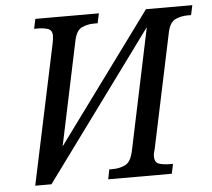

<svg xmlns="http://www.w3.org/2000/svg" viewBox="-51 -770 910 825"><g transform="rotate(-5 404.0 -357.0)"><path d="M195 -599Q197 -608 198.5 -618Q200 -628 200 -635Q200 -660 181 -666Q162 -672 137 -672H122L131 -714H405L396 -672H380Q351 -672 327 -660.5Q303 -649 294 -604L200 -158L608 -714H808L799 -672H784Q755 -672 730.5 -660.5Q706 -649 697 -604L593 -112Q590 -102 588.5 -95Q587 -88 587 -81Q587 -54 606.5 -48Q626 -42 651 -42H666L657 0H383L391 -42H406Q436 -42 460.5 -54Q485 -66 495 -114L605 -637L138 0H68Z"/></g></svg>

Font: Noto Serif SemiCondensed
Style: Italic
Weight: 400
Width: 4
Italic angle: -12°
Designer: Monotype Design Team
Foundry: Monotype Imaging Inc.
Version: Version 2.013